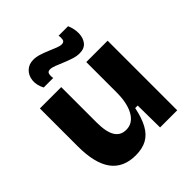

<svg xmlns="http://www.w3.org/2000/svg" viewBox="-203 -877 1030 1030"><g transform="rotate(-45 312.5 -362.0)"><path d="M238 14Q145 14 98.5 -49Q52 -112 52 -241V-528H214V-260Q214 -188 235 -153.5Q256 -119 299 -119Q325 -119 344.5 -132Q364 -145 377.5 -169.5Q391 -194 397.5 -226.5Q404 -259 404 -298V-528H566V-217V0H436L434 -168H415Q402 -104 379.5 -63.5Q357 -23 322.5 -4.5Q288 14 238 14ZM412 -586Q390 -586 365.5 -594Q341 -602 317 -612Q293 -622 273 -630Q253 -638 239 -638Q221 -638 218 -623.5Q215 -609 218 -593H146Q127 -629 130.5 -662.5Q134 -696 156 -717Q178 -738 212 -738Q233 -738 257 -730.5Q281 -723 304 -713Q327 -703 346.5 -695.5Q366 -688 378 -688Q397 -688 399.5 -703.5Q402 -719 399 -733H471Q486 -698 485 -664Q484 -630 466 -608Q448 -586 412 -586Z"/></g></svg>

Font: Bricolage Grotesque 24pt ExtraBold
Style: Regular
Weight: 800
Designer: Mathieu Triay
Foundry: Atelier Triay
Version: Version 1.001;gftools[0.9.33.dev8+g029e19f]